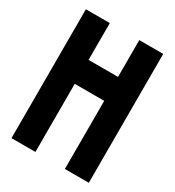

<svg xmlns="http://www.w3.org/2000/svg" viewBox="-167 -783 803 882"><g transform="rotate(30 234.5 -342.0)"><path d="M312.5 -488.3H156.2V-683.6H29.3V0H156.2V-361.3H312.5V0H439.5V-683.6H312.5Z"/></g></svg>

Font: Saman Dere
Style: Regular
Weight: 400
Designer: Tuna Ça_lar Gümü_
Foundry: Tuna Ça_lar Gümü_
Version: Version 1.001;hotconv 1.0.109;makeotfexe 2.5.65596